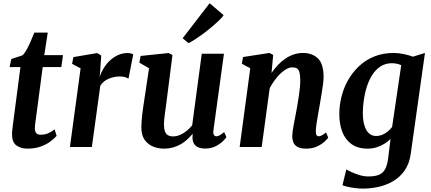

<svg xmlns="http://www.w3.org/2000/svg" viewBox="-20 -888 2606 1160"><path d="M198.5 -183.5Q196 -167.5 194.5 -155.2Q193 -143 191.8 -132.8Q190.5 -122.5 190.5 -112Q190.5 -93.5 199.2 -83.8Q208 -74 225 -74Q251.5 -74 272.2 -83.2Q293 -92.5 310 -106.5L322 -67Q309 -52 285.5 -34Q262 -16 226.8 -3Q191.5 10 143.5 10Q106.5 10 79.5 -9.2Q52.5 -28.5 52.5 -76.5Q52.5 -80 52.8 -85.8Q53 -91.5 54.2 -102.2Q55.5 -113 57.5 -130.8Q59.5 -148.5 63.5 -176.5L103.5 -483H38L48.5 -531.5L115.5 -553.5Q128.5 -565 141.5 -589Q154.5 -613 166.5 -640.5Q178.5 -668 187.5 -691H268.5L247.5 -555H360.5L350.5 -483H238Z M402.5 0 467 -475 415.5 -502.5 423.5 -543 567.5 -567.5 591.5 -552.5 585.5 -462 582 -424Q590.5 -450 606.2 -475.8Q622 -501.5 644 -522.2Q666 -543 693 -555.2Q720 -567.5 751.5 -567.5Q763 -567.5 772 -564.8Q781 -562 785 -559L756 -412Q752 -416 738.8 -421Q725.5 -426 703.5 -426Q687 -426 669.8 -422.5Q652.5 -419 636.8 -412.5Q621 -406 608 -395.2Q595 -384.5 586 -370.5L535 0Z M969.5 10Q937.5 10 906.8 -1.8Q876 -13.5 855.2 -41.2Q834.5 -69 834 -117.5Q834 -135 835.5 -155.8Q837 -176.5 839.8 -199.8Q842.5 -223 846 -246.8Q849.5 -270.5 853 -293L880.5 -475.5L822 -509.5L829.5 -550L998.5 -567.5L1022 -556L988 -289Q985.5 -267.5 982.5 -246.2Q979.5 -225 976.8 -205Q974 -185 972.2 -167.8Q970.5 -150.5 970.5 -137.5Q970.5 -109.5 976.8 -93.5Q983 -77.5 995.2 -70.8Q1007.5 -64 1025.5 -64Q1047.5 -64 1069 -73.5Q1090.5 -83 1108.8 -98.2Q1127 -113.5 1141 -130.5L1199 -563.5H1333L1269.5 -101.5Q1267 -82 1272.2 -73.2Q1277.5 -64.5 1287.5 -64.5Q1296.5 -64.5 1306.2 -70Q1316 -75.5 1334.5 -90L1348 -59.5Q1343.5 -51.5 1326.5 -34.8Q1309.5 -18 1282.2 -4.2Q1255 9.5 1220 9.5Q1183 9.5 1164.5 -5.5Q1146 -20.5 1143.5 -46.5Q1143 -49 1143 -52.5Q1143 -56 1143 -60.2Q1143 -64.5 1143.5 -69Q1144 -73.5 1144.5 -77.5L1143 -78.5Q1129.5 -62.5 1112.8 -46.8Q1096 -31 1074.8 -18.2Q1053.5 -5.5 1027.2 2.2Q1001 10 969.5 10ZM1083.5 -657 1246.5 -868.5 1331 -796.5Q1325.5 -786.5 1307.8 -769Q1290 -751.5 1265.2 -730.2Q1240.5 -709 1213.2 -688.5Q1186 -668 1161.2 -651.8Q1136.5 -635.5 1119 -627.5Z M1620.5 -447.5Q1638.5 -473.5 1659.2 -495.5Q1680 -517.5 1704 -533.8Q1728 -550 1754.8 -559Q1781.5 -568 1810.5 -568Q1866 -568 1900.5 -535.5Q1935 -503 1935 -421Q1935 -404 1930.8 -373Q1926.5 -342 1920.8 -308Q1915 -274 1910.5 -247Q1906.5 -222 1901.2 -194.2Q1896 -166.5 1892.2 -140.2Q1888.5 -114 1888 -94Q1888 -76.5 1893 -70.5Q1898 -64.5 1904.5 -64.5Q1913.5 -64.5 1923.8 -69.8Q1934 -75 1950 -87.5L1963 -56.5Q1959 -49.5 1942 -33.5Q1925 -17.5 1897 -3.8Q1869 10 1830 10Q1795 10 1776.8 -0.8Q1758.5 -11.5 1752 -28.8Q1745.5 -46 1745.5 -65Q1746 -78 1748.2 -95.5Q1750.5 -113 1754.5 -133.8Q1758.5 -154.5 1762.5 -176Q1766.5 -197.5 1770.5 -218Q1774 -238.5 1778.2 -262.2Q1782.5 -286 1786 -311.5Q1789.5 -337 1792 -361.5Q1794.5 -386 1794 -407.5Q1793.5 -437 1788.8 -452.8Q1784 -468.5 1773.5 -474.8Q1763 -481 1746 -481Q1729.5 -481 1711 -471Q1692.5 -461 1674.5 -443.8Q1656.5 -426.5 1639.8 -403.8Q1623 -381 1609.5 -355.5L1561 0H1428L1492 -475.5L1441 -503L1448.5 -543.5L1607.5 -568L1630.5 -556.5Z M2462 38Q2454 100 2425 141.5Q2396 183 2354.5 207Q2313 231 2265.8 241.2Q2218.5 251.5 2173 251.5Q2150 251.5 2125 248.2Q2100 245 2079.2 240.2Q2058.5 235.5 2049 231L2072.5 135.5Q2080 140.5 2101 150.5Q2122 160.5 2150 169.2Q2178 178 2206 178Q2242.5 178 2266.8 169.2Q2291 160.5 2305.2 136.8Q2319.5 113 2325 69L2339.5 -48Q2324 -33 2303 -19.8Q2282 -6.5 2256.2 1.8Q2230.5 10 2200 10Q2140.5 10 2102.8 -18Q2065 -46 2047.5 -93Q2030 -140 2030 -197.5Q2030 -251 2043.2 -304.2Q2056.5 -357.5 2083.5 -404.8Q2110.5 -452 2150 -489Q2189.5 -526 2241.8 -547Q2294 -568 2359 -568Q2389 -568 2421.2 -561Q2453.5 -554 2474.5 -545.5L2547.5 -568ZM2404 -494Q2392 -500 2377.2 -503Q2362.5 -506 2347.5 -506Q2309 -506 2279.8 -487.2Q2250.5 -468.5 2230 -436.8Q2209.5 -405 2196.8 -365.5Q2184 -326 2178 -284Q2172 -242 2172 -203.5Q2172 -171 2177.5 -145.8Q2183 -120.5 2193.2 -102.8Q2203.5 -85 2218.2 -75.8Q2233 -66.5 2252 -66.5Q2272.5 -66.5 2290.8 -74.2Q2309 -82 2323.8 -94.5Q2338.5 -107 2349 -121Z"/></svg>

Font: Merriweather
Style: Bold Italic
Weight: 700
Italic angle: -7.8°
Version: Version 2.101